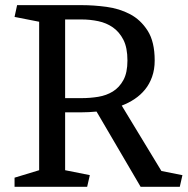

<svg xmlns="http://www.w3.org/2000/svg" viewBox="-20 -720 723 740"><path d="M294.9 -700.2Q340.8 -700.2 390.4 -693.6Q439.9 -687 481 -665.5Q522 -644 549.1 -601.6Q576.2 -559.1 576.2 -486.8Q576.2 -452.1 566.2 -424.1Q556.2 -396 539.1 -375Q522 -354 499 -338.6Q476.1 -323.2 449.2 -313L602.1 -61L683.1 -44.9L672.9 0H522L352.1 -290Q321.8 -287.1 294.9 -287.1H231V-64L326.2 -44.9L315.9 0H36.1V-35.2L130.9 -64V-636.2L36.1 -654.8L45.9 -700.2ZM231 -645V-341.8H294.9Q327.1 -341.8 358.6 -346.9Q390.1 -352.1 415 -367.4Q439.9 -382.8 455.6 -411.4Q471.2 -439.9 471.2 -486.8Q471.2 -536.1 455.6 -566.7Q439.9 -597.2 415 -614.5Q390.1 -631.8 358.6 -638.4Q327.1 -645 294.9 -645Z"/></svg>

Font: Brawler
Style: Regular
Weight: 400
Version: Version 1.000